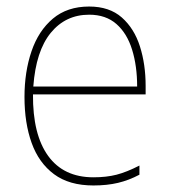

<svg xmlns="http://www.w3.org/2000/svg" viewBox="-20 -558 521 588"><path d="M253 -538Q315 -538 353 -504.5Q391 -471 408.5 -416Q426 -361 426 -295V-269H81Q80 -146 127.5 -80.5Q175 -15 266 -15Q306 -15 337 -23Q368 -31 407 -51V-23Q375 -6 341.5 2Q308 10 266 10Q192 10 145.5 -24.5Q99 -59 77 -120Q55 -181 55 -261Q55 -338 76.5 -401Q98 -464 142 -501Q186 -538 253 -538ZM253 -513Q181 -513 135.5 -457.5Q90 -402 82 -293H400Q400 -356 384.5 -406Q369 -456 336.5 -484.5Q304 -513 253 -513Z"/></svg>

Font: Noto Sans Lao UI SemCond Thin
Style: Regular
Weight: 100
Width: 4
Designer: Monotype Design Team
Foundry: Monotype Imaging Inc.
Version: Version 2.000; ttfautohint (v1.8.4.7-5d5b)